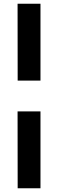

<svg xmlns="http://www.w3.org/2000/svg" viewBox="-20 -846 310 1027"><path d="M196.5 -415H74.5L74 -826H196.5ZM196.5 161H74.5L74 -250H196.5Z"/></svg>

Font: Public Sans Thin ExtraBold
Style: Regular
Weight: 800
Version: Version 1.007